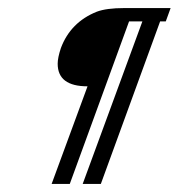

<svg xmlns="http://www.w3.org/2000/svg" viewBox="-20 -456 443 476"><path d="M123 -298Q123 -313 131 -337Q155 -401 220 -427Q244 -436 288 -436H403L391 -403H377L230 0H185L333 -403H300L153 0H108L197 -242Q123 -242 123 -298Z"/></svg>

Font: Lovers Quarrel
Style: Regular
Weight: 400
Designer: Robert E. Leuschke
Foundry: Robert E. Leuschke
Version: Version 1.001